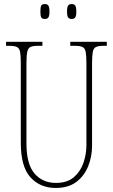

<svg xmlns="http://www.w3.org/2000/svg" viewBox="-20 -921 560 951"><path d="M256 10Q179 10 131 -42.5Q83 -95 83 -214V-609Q83 -646 79.5 -664Q76 -682 64 -688Q52 -694 27 -694H10V-714H190V-694H167Q143 -694 131 -688.5Q119 -683 115 -664Q111 -645 111 -606V-210Q111 -108 151 -61.5Q191 -15 257 -15Q313 -15 346 -43.5Q379 -72 393.5 -115Q408 -158 408 -202V-607Q408 -645 404.5 -663.5Q401 -682 389 -688Q377 -694 352 -694H328V-714H509V-694H492Q467 -694 455 -688Q443 -682 439.5 -663.5Q436 -645 436 -607V-200Q436 -145 416.5 -97Q397 -49 357.5 -19.5Q318 10 256 10ZM335 -827Q323 -827 317.5 -834.5Q312 -842 312 -863Q312 -886 317.5 -893.5Q323 -901 335 -901Q347 -901 352.5 -893.5Q358 -886 358 -863Q358 -842 352.5 -834.5Q347 -827 335 -827ZM202 -827Q189 -827 184.5 -834.5Q180 -842 180 -863Q180 -886 184.5 -893.5Q189 -901 202 -901Q214 -901 219.5 -893.5Q225 -886 225 -863Q225 -842 219.5 -834.5Q214 -827 202 -827Z"/></svg>

Font: Noto Serif Georgian ExtraCondensed Thin
Style: Regular
Weight: 100
Width: 2
Designer: Monotype Design Team, Akaki Razmadze
Foundry: Google LLC
Version: Version 2.003; ttfautohint (v1.8.4.7-5d5b)